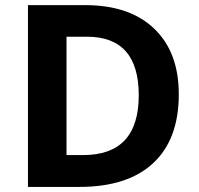

<svg xmlns="http://www.w3.org/2000/svg" viewBox="-20 -734 780 754"><path d="M682.1 -363.8C682.1 -474.1 649.9 -560.1 585.4 -621.6C521 -683.1 430.7 -713.9 314 -713.9H89.8V0H292C418.5 0 515.1 -31.2 582 -93.8C648.9 -156.2 682.1 -246.1 682.1 -363.8ZM524.9 -359.9C524.9 -203.1 452.1 -125 306.2 -125H241.2V-589.8H321.8C457 -589.8 524.9 -513.2 524.9 -359.9Z"/></svg>

Font: Noto Reveo Sans
Style: Bold
Weight: 700
Designer: Monotype Design team
Foundry: Monotype Imaging Inc.
Version: Version 1.04